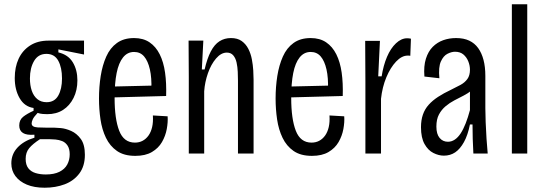

<svg xmlns="http://www.w3.org/2000/svg" viewBox="-20 -718 2549 898"><path d="M189 160Q140 160 105.5 145.5Q71 131 52 105.5Q33 80 33 46Q33 3 62 -28Q91 -59 141 -74V-88Q105 -85 87.5 -96Q70 -107 70 -131Q70 -157 88 -171.5Q106 -186 137 -200V-213Q95 -219 72 -258.5Q49 -298 49 -353Q49 -404 67 -443Q85 -482 120.5 -505Q156 -528 207 -528H373V-463L253 -487V-473Q299 -462 320.5 -426.5Q342 -391 342 -342Q342 -296 324 -260Q306 -224 275 -204Q244 -184 201 -184Q192 -184 179.5 -185Q167 -186 156 -190Q138 -171 133 -159.5Q128 -148 128 -141Q128 -132 135 -127.5Q142 -123 156.5 -122Q171 -121 194 -121H232Q241 -121 264 -119Q287 -117 313 -105.5Q339 -94 358 -68Q377 -42 377 6Q377 59 351 93.5Q325 128 282.5 144Q240 160 189 160ZM194 98Q233 98 258 85.5Q283 73 294.5 51.5Q306 30 306 4Q306 -22 296 -37Q286 -52 271 -58Q256 -64 239.5 -65.5Q223 -67 211 -67H167Q133 -45 116.5 -25Q100 -5 100 25Q100 53 112.5 69Q125 85 146.5 91.5Q168 98 194 98ZM198 -240Q235 -240 252.5 -271Q270 -302 270 -351Q270 -402 252.5 -434Q235 -466 197 -466Q159 -466 139.5 -433Q120 -400 120 -351Q120 -319 128.5 -294Q137 -269 154.5 -254.5Q172 -240 198 -240Z M613 11Q560 11 527 -12Q494 -35 475.5 -73.5Q457 -112 450 -159.5Q443 -207 443 -257Q443 -312 451 -362.5Q459 -413 477 -453.5Q495 -494 527 -517Q559 -540 607 -540Q650 -540 679.5 -520Q709 -500 727 -464Q745 -428 752 -378.5Q759 -329 757 -269L495 -262V-313L708 -318L688 -299Q690 -354 681 -393.5Q672 -433 654 -454Q636 -475 607 -475Q576 -475 555.5 -449.5Q535 -424 525.5 -376.5Q516 -329 516 -260Q516 -162 537.5 -106.5Q559 -51 611 -51Q631 -51 647 -59.5Q663 -68 674.5 -84Q686 -100 691.5 -123.5Q697 -147 695 -178L764 -174Q766 -147 760 -114.5Q754 -82 737.5 -53.5Q721 -25 690.5 -7Q660 11 613 11Z M863 0V-357L862 -528H931L924 -393H937Q949 -445 966 -477.5Q983 -510 1006.5 -525Q1030 -540 1060 -540Q1091 -540 1110.5 -526Q1130 -512 1141.5 -489.5Q1153 -467 1158 -440.5Q1163 -414 1164.5 -389Q1166 -364 1166 -345V0H1093V-340Q1093 -359 1092 -382Q1091 -405 1086.5 -425.5Q1082 -446 1071 -459Q1060 -472 1041 -472Q1014 -472 990.5 -444.5Q967 -417 952.5 -375.5Q938 -334 935 -291V0Z M1439 11Q1386 11 1353 -12Q1320 -35 1301.5 -73.5Q1283 -112 1276 -159.5Q1269 -207 1269 -257Q1269 -312 1277 -362.5Q1285 -413 1303 -453.5Q1321 -494 1353 -517Q1385 -540 1433 -540Q1476 -540 1505.5 -520Q1535 -500 1553 -464Q1571 -428 1578 -378.5Q1585 -329 1583 -269L1321 -262V-313L1534 -318L1514 -299Q1516 -354 1507 -393.5Q1498 -433 1480 -454Q1462 -475 1433 -475Q1402 -475 1381.5 -449.5Q1361 -424 1351.5 -376.5Q1342 -329 1342 -260Q1342 -162 1363.5 -106.5Q1385 -51 1437 -51Q1457 -51 1473 -59.5Q1489 -68 1500.5 -84Q1512 -100 1517.5 -123.5Q1523 -147 1521 -178L1590 -174Q1592 -147 1586 -114.5Q1580 -82 1563.5 -53.5Q1547 -25 1516.5 -7Q1486 11 1439 11Z M1689 0V-335L1688 -527H1757L1749 -361H1765Q1773 -412 1790 -452Q1807 -492 1832 -515.5Q1857 -539 1884 -539Q1889 -539 1893.5 -538.5Q1898 -538 1902 -537L1899 -457Q1896 -458 1892.5 -458Q1889 -458 1887 -458Q1859 -458 1832.5 -430Q1806 -402 1787 -356.5Q1768 -311 1762 -256V0Z M2056 10Q2032 10 2007 -2.5Q1982 -15 1965.5 -44.5Q1949 -74 1949 -123Q1949 -156 1958 -182Q1967 -208 1985 -228Q2003 -248 2029 -265Q2055 -282 2089 -298Q2114 -310 2134 -321Q2154 -332 2166 -348.5Q2178 -365 2178 -392Q2178 -412 2170 -431.5Q2162 -451 2147 -463.5Q2132 -476 2108 -476Q2092 -476 2073 -466.5Q2054 -457 2042 -430.5Q2030 -404 2035 -352L1965 -360Q1961 -409 1972 -443.5Q1983 -478 2004 -499Q2025 -520 2053 -530Q2081 -540 2113 -540Q2149 -540 2174.5 -528Q2200 -516 2216.5 -493Q2233 -470 2241.5 -437.5Q2250 -405 2250 -363V-212Q2250 -185 2251.5 -146.5Q2253 -108 2255.5 -69.5Q2258 -31 2261 0H2194Q2192 -33 2191 -68.5Q2190 -104 2190 -136H2178Q2168 -86 2150 -53.5Q2132 -21 2109 -5.5Q2086 10 2056 10ZM2075 -55Q2092 -55 2107 -65Q2122 -75 2134.5 -94Q2147 -113 2158 -141Q2169 -169 2178 -203V-310L2208 -327Q2202 -309 2186 -295.5Q2170 -282 2148.5 -271Q2127 -260 2105 -248.5Q2083 -237 2064 -221Q2045 -205 2033 -182.5Q2021 -160 2021 -126Q2021 -91 2036 -73Q2051 -55 2075 -55Z M2374 0V-698H2446V0Z"/></svg>

Font: Bricolage Grotesque Condensed Light
Style: Regular
Weight: 300
Width: 3
Designer: Mathieu Triay
Foundry: Atelier Triay
Version: Version 1.000;gftools[0.9.30]